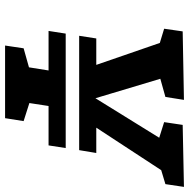

<svg xmlns="http://www.w3.org/2000/svg" viewBox="-14 -730 744 756"><g transform="rotate(90 358.0 -352.0)"><path d="M120.9 -291.7 131.4 -359.1H256.7L243.5 -335.8L143.9 -624.3L163.2 -605L93.1 -626.3L103.6 -699.3L373.3 -704.3L361.7 -631.3L272.8 -606.4L284 -631.8L376.1 -324.8H347.6L534 -625.7L542.4 -600.6L460.9 -626.3L471.8 -699.3L715.9 -704.3L705 -631.3L628.9 -608.4L659 -628.4L465.5 -332.8L459.1 -359.1H582.4L571.2 -291.7ZM159.3 0 170.2 -73 261.2 -98.6 242.6 -78.3 260.8 -192.2 277.8 -171.2H101.8L112.3 -238.7H563L552.5 -171.2H369.7L400.9 -194.3L383 -77.6L374.3 -99.3L456.9 -73L445.3 0Z"/></g></svg>

Font: Bitter Thin
Style: Italic
Weight: 100
Italic angle: -9°
Designer: Sol Matas, and Bitter project Authors
Foundry: Sol Matas
Version: Version 2.002